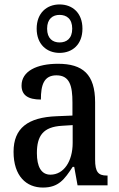

<svg xmlns="http://www.w3.org/2000/svg" viewBox="-20 -834 537 864"><path d="M248 -596C306 -596 351 -634 351 -705C351 -776 306 -814 248 -814C191 -814 145 -776 145 -705C145 -634 191 -596 248 -596ZM248 -643C218 -643 192 -660 192 -705C192 -750 218 -767 248 -767C279 -767 305 -750 305 -705C305 -660 279 -643 248 -643ZM173 10C244 10 270 -27 307 -83H314L329 0H464V-44H461C422 -44 408 -60 408 -116V-374C408 -500 352 -547 241 -547C146 -547 77 -514 77 -449C77 -406 106 -386 164 -386C164 -451 177 -495 234 -495C294 -495 306 -447 306 -373V-314L235 -311C105 -306 41 -257 41 -151C41 -41 99 10 173 10ZM207 -48C165 -48 146 -85 146 -145C146 -223 174 -263 259 -268L307 -271V-191C307 -108 267 -48 207 -48Z"/></svg>

Font: Noto Serif Ethiopic Condensed Medium
Style: Regular
Weight: 500
Width: 3
Designer: Monotype Design Team
Foundry: Monotype Imaging Inc.
Version: Version 2.102